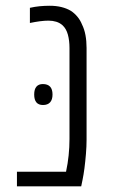

<svg xmlns="http://www.w3.org/2000/svg" viewBox="-20 -660 399 680"><path d="M40 0V-51.8H213.9Q220.2 -81.1 223.1 -109.9Q226.1 -138.7 226.1 -167.5V-490.2Q226.1 -516.1 220.5 -537.1Q214.8 -558.1 201.7 -570.3Q191.9 -579.1 179.2 -583Q166.5 -586.9 151.9 -586.9Q137.7 -586.9 121.1 -584.7Q104.5 -582.5 85.9 -578.6V-632.3Q103 -636.2 120.4 -637.9Q137.7 -639.6 156.2 -639.6Q178.7 -639.6 197.5 -635Q216.3 -630.4 231 -621.6Q243.7 -613.3 253.9 -601.1Q264.2 -588.9 270.5 -573.2Q278.8 -556.6 282.7 -535.6Q286.6 -514.6 286.6 -490.2V-164.6Q286.6 -141.6 284.4 -115Q282.2 -88.4 279.1 -64.2Q275.9 -40 272.5 -23.9L267.6 0ZM132.3 -288.1Q101.1 -288.1 101.1 -325.2Q101.1 -343.8 108.9 -353Q116.7 -362.3 131.8 -362.3Q148.9 -362.3 157.5 -353Q166 -343.8 166 -325.2Q166 -307.1 157.5 -297.6Q148.9 -288.1 132.3 -288.1Z"/></svg>

Font: Open Sans SemiCondensed Light
Style: Regular
Weight: 300
Width: 4
Designer: Monotype Design Team
Foundry: Monotype Imaging Inc.
Version: Version 3.000